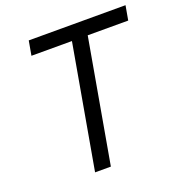

<svg xmlns="http://www.w3.org/2000/svg" viewBox="-130 -837 895 949"><g transform="rotate(-20 317.0 -362.5)"><path d="M324 -649H111L124.5 -725H633.5L620 -649H407L292.5 0H209.5Z"/></g></svg>

Font: JuliaMono Italic
Style: Regular
Weight: 400
Italic angle: -9°
Monospace: yes
Designer: cormullion
Foundry: corm
Version: Version 0.049; ttfautohint (v1.8.4)